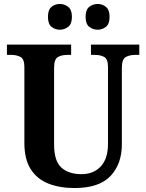

<svg xmlns="http://www.w3.org/2000/svg" viewBox="-20 -939 738 969"><path d="M356 10Q280 10 223 -13Q166 -36 134.5 -86Q103 -136 103 -218V-601Q103 -641 83.5 -651.5Q64 -662 36 -662H15V-714H339V-662H319Q291 -662 272 -651Q253 -640 253 -597V-210Q253 -126 290 -93Q327 -60 391 -60Q452 -60 488.5 -99Q525 -138 525 -213V-601Q525 -641 506 -651.5Q487 -662 459 -662H439V-714H683V-662H662Q634 -662 614.5 -651Q595 -640 595 -597V-211Q595 -111 537.5 -50.5Q480 10 356 10ZM474 -789Q449 -789 430.5 -803.5Q412 -818 412 -854Q412 -890 430.5 -904.5Q449 -919 474 -919Q496 -919 514.5 -904.5Q533 -890 533 -854Q533 -818 514.5 -803.5Q496 -789 474 -789ZM282 -789Q258 -789 240 -803.5Q222 -818 222 -854Q222 -890 240 -904.5Q258 -919 282 -919Q305 -919 324 -904.5Q343 -890 343 -854Q343 -818 324 -803.5Q305 -789 282 -789Z"/></svg>

Font: Noto Serif Lao SemiCondensed
Style: Bold
Weight: 700
Width: 4
Designer: Monotype Design Team
Foundry: Monotype Imaging Inc.
Version: Version 2.003; ttfautohint (v1.8.4.7-5d5b)